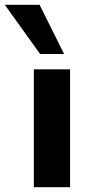

<svg xmlns="http://www.w3.org/2000/svg" viewBox="-83 -780 371 800"><path d="M58 0V-491H209V0ZM84 -555 -63 -760H82L184 -555Z"/></svg>

Font: Nunito Sans 12pt ExtraLight 12pt ExtraBold
Style: Regular
Weight: 800
Version: Version 3.101;gftools[0.9.27]